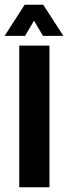

<svg xmlns="http://www.w3.org/2000/svg" viewBox="-32 -793 289 813"><path d="M49.5 0V-600H177.5V0ZM-12.5 -641 72.5 -773H151L236.5 -641H150L112 -705.5L74 -641Z"/></svg>

Font: Big Shoulders
Style: Bold
Weight: 700
Designer: Patric King
Foundry: XO Type Co
Version: Version 2.002